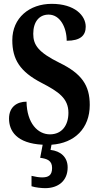

<svg xmlns="http://www.w3.org/2000/svg" viewBox="-20 -744 515 999"><path d="M215 235C283 235 332 197 332 127C332 73 295 42 243 36L248 9C368 1 447 -76 447 -198C447 -300 405 -361 290 -417C179 -472 153 -510 153 -568C153 -632 185 -668 233 -668C294 -668 327 -599 327 -532C398 -532 426 -559 426 -605C426 -663 369 -724 249 -724C133 -724 44 -651 44 -535C44 -435 84 -371 196 -313C285 -267 336 -232 336 -157C336 -92 302 -45 240 -45C177 -45 120 -102 118 -215C70 -215 27 -189 27 -127C27 -63 66 2 202 9L189 77C225 82 251 91 251 130C251 169 231 179 199 179C184 179 164 176 144 171V225C164 232 199 235 215 235Z"/></svg>

Font: Noto Serif Khmer ExtraCondensed
Style: Bold
Weight: 700
Width: 2
Designer: Danh Hong and the Monotype Design Team
Foundry: Monotype Imaging Inc.
Version: Version 2.004